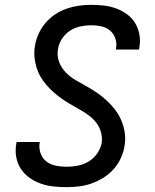

<svg xmlns="http://www.w3.org/2000/svg" viewBox="-20 -763 640 791"><path d="M254 8Q226 8 199 5Q172 2 147 -7Q122 -16 101 -31Q80 -46 66 -67.5Q52 -89 47 -115.5Q42 -142 47 -170Q47 -172 47.5 -174Q48 -176 49 -178H144Q144 -177 144 -175.5Q144 -174 143 -173Q140 -151 147.5 -130.5Q155 -110 171.5 -97.5Q188 -85 209.5 -80.5Q231 -76 254 -76Q277 -76 300.5 -80.5Q324 -85 345 -97.5Q366 -110 380.5 -131Q395 -152 399 -174Q402 -197 396 -218.5Q390 -240 377 -257Q364 -274 346.5 -287Q329 -300 310.5 -310.5Q292 -321 273 -332Q254 -343 236.5 -355Q219 -367 203 -381Q187 -395 173 -411Q159 -427 148 -445.5Q137 -464 130.5 -485Q124 -506 122 -528.5Q120 -551 124 -574Q128 -599 139 -623.5Q150 -648 167.5 -668.5Q185 -689 207.5 -704Q230 -719 255 -727.5Q280 -736 305 -739.5Q330 -743 355 -743Q382 -743 408.5 -740Q435 -737 459 -728Q483 -719 503.5 -704Q524 -689 537 -667.5Q550 -646 554.5 -620Q559 -594 554 -567Q554 -565 553.5 -563Q553 -561 553 -559H457Q457 -560 457.5 -561Q458 -562 458 -564Q462 -585 455 -605Q448 -625 433 -637.5Q418 -650 397.5 -654.5Q377 -659 355 -659Q333 -659 310.5 -654Q288 -649 268.5 -636.5Q249 -624 235.5 -603.5Q222 -583 219 -561Q214 -533 223.5 -508Q233 -483 251 -464.5Q269 -446 291.5 -433Q314 -420 336.5 -407.5Q359 -395 380 -380.5Q401 -366 420 -348.5Q439 -331 454.5 -310.5Q470 -290 480 -266.5Q490 -243 494 -216Q498 -189 493 -161Q489 -136 477.5 -111Q466 -86 447.5 -65.5Q429 -45 405.5 -30.5Q382 -16 356.5 -7Q331 2 305 5Q279 8 254 8Z"/></svg>

Font: Iosevka SS04 Medium Extended
Style: Italic
Weight: 500
Width: 7
Italic angle: -9°
Monospace: yes
Designer: Belleve Invis
Foundry: Belleve Invis
Version: Version 19.0.0; ttfautohint (v1.8.4)